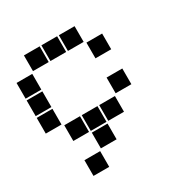

<svg xmlns="http://www.w3.org/2000/svg" viewBox="-160 -626 919 952"><g transform="rotate(-30 300.0 -150.0)"><path d="M106 -495Q105 -495 105 -495Q105 -495 105 -494V-406Q105 -405 105 -405Q105 -405 106 -405H194Q195 -405 195 -405Q195 -405 195 -406V-494Q195 -495 195 -495Q195 -495 194 -495ZM206 -495Q205 -495 205 -495Q205 -495 205 -494V-406Q205 -405 205 -405Q205 -405 206 -405H294Q295 -405 295 -405Q295 -405 295 -406V-494Q295 -495 295 -495Q295 -495 294 -495ZM306 -495Q305 -495 305 -495Q305 -495 305 -494V-406Q305 -405 305 -405Q305 -405 306 -405H394Q395 -405 395 -405Q395 -405 395 -406V-494Q395 -495 395 -495Q395 -495 394 -495ZM6 -395Q5 -395 5 -395Q5 -395 5 -394V-306Q5 -305 5 -305Q5 -305 6 -305H94Q95 -305 95 -305Q95 -305 95 -306V-394Q95 -395 95 -395Q95 -395 94 -395ZM406 -395Q405 -395 405 -395Q405 -395 405 -394V-306Q405 -305 405 -305Q405 -305 406 -305H494Q495 -305 495 -305Q495 -305 495 -306V-394Q495 -395 495 -395Q495 -395 494 -395ZM6 -295Q5 -295 5 -295Q5 -295 5 -294V-206Q5 -205 5 -205Q5 -205 6 -205H94Q95 -205 95 -205Q95 -205 95 -206V-294Q95 -295 95 -295Q95 -295 94 -295ZM6 -195Q5 -195 5 -195Q5 -195 5 -194V-106Q5 -105 5 -105Q5 -105 6 -105H94Q95 -105 95 -105Q95 -105 95 -106V-194Q95 -195 95 -195Q95 -195 94 -195ZM406 -195Q405 -195 405 -195Q405 -195 405 -194V-106Q405 -105 405 -105Q405 -105 406 -105H494Q495 -105 495 -105Q495 -105 495 -106V-194Q495 -195 495 -195Q495 -195 494 -195ZM106 -95Q105 -95 105 -95Q105 -95 105 -94V-6Q105 -5 105 -5Q105 -5 106 -5H194Q195 -5 195 -5Q195 -5 195 -6V-94Q195 -95 195 -95Q195 -95 194 -95ZM206 -95Q205 -95 205 -95Q205 -95 205 -94V-6Q205 -5 205 -5Q205 -5 206 -5H294Q295 -5 295 -5Q295 -5 295 -6V-94Q295 -95 295 -95Q295 -95 294 -95ZM306 -95Q305 -95 305 -95Q305 -95 305 -94V-6Q305 -5 305 -5Q305 -5 306 -5H394Q395 -5 395 -5Q395 -5 395 -6V-94Q395 -95 395 -95Q395 -95 394 -95ZM206 5Q205 5 205 5Q205 5 205 6V94Q205 95 205 95Q205 95 206 95H294Q295 95 295 95Q295 95 295 94V6Q295 5 295 5Q295 5 294 5ZM106 105Q105 105 105 105Q105 105 105 106V194Q105 195 105 195Q105 195 106 195H194Q195 195 195 195Q195 195 195 194V106Q195 105 195 105Q195 105 194 105Z"/></g></svg>

Font: Doto Black
Style: Regular
Weight: 900
Version: Version 1.000